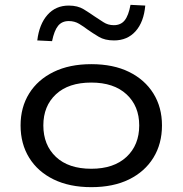

<svg xmlns="http://www.w3.org/2000/svg" viewBox="-20 -764 754 793"><path d="M357 9Q267 9 201.5 -23Q136 -55 100.5 -112.5Q65 -170 65 -246Q65 -321 100.5 -378Q136 -435 201.5 -467Q267 -499 357 -499Q448 -499 513 -467Q578 -435 613.5 -378Q649 -321 649 -246Q649 -170 613.5 -112.5Q578 -55 513 -23Q448 9 357 9ZM357 -67Q450 -67 502.5 -116Q555 -165 555 -246Q555 -326 502.5 -374.5Q450 -423 357 -423Q263 -423 211 -374.5Q159 -326 159 -246Q159 -165 211 -116Q263 -67 357 -67ZM195 -594 134 -597Q142 -664 176 -702.5Q210 -741 264 -741Q301 -741 326 -725.5Q351 -710 371 -696Q388 -685 407 -672.5Q426 -660 450 -660Q479 -660 495 -680Q511 -700 519 -744L580 -741Q574 -673 540 -635Q506 -597 451 -597Q413 -597 388 -612Q363 -627 343 -641Q326 -654 307 -665.5Q288 -677 264 -677Q236 -677 220 -657.5Q204 -638 195 -594Z"/></svg>

Font: Nunito Sans 10pt Expanded
Style: Regular
Weight: 400
Width: 7
Designer: Vernon Adams
Foundry: Vernon Adams
Version: Version 3.101;gftools[0.9.27]